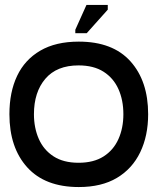

<svg xmlns="http://www.w3.org/2000/svg" viewBox="-20 -741 652 775"><path d="M298 14Q162 14 90 -65.5Q18 -145 18 -280Q18 -369 49 -434.5Q80 -500 142.5 -536.5Q205 -573 298 -573Q435 -573 506.5 -493.5Q578 -414 578 -280Q578 -193 546 -126.5Q514 -60 452 -23Q390 14 298 14ZM297 -84Q358 -84 398 -109.5Q438 -135 458 -179.5Q478 -224 478 -280Q478 -337 458 -381.5Q438 -426 398 -451.5Q358 -477 297 -477Q209 -477 163 -423Q117 -369 117 -280Q117 -225 136.5 -180.5Q156 -136 196 -110Q236 -84 297 -84ZM330 -607H284V-621L329 -721H415V-702Z"/></svg>

Font: Darker Grotesque Light
Style: Bold
Weight: 700
Version: Version 1.000;gftools[0.9.28]